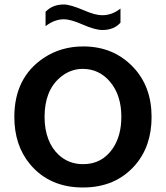

<svg xmlns="http://www.w3.org/2000/svg" viewBox="-20 -791 740 856"><path d="M517.1 -689.9Q488.3 -657.2 436.5 -657.2Q403.8 -657.2 347.2 -682.1Q294.4 -705.1 265.1 -705.1Q222.7 -705.1 183.1 -674.3V-738.3Q213.9 -771 264.2 -771Q293.5 -771 354 -745.1Q404.3 -723.1 435.1 -723.1Q480 -723.1 517.1 -752.9ZM351.1 -584Q485.4 -584 572.8 -492.7Q655.8 -406.2 655.8 -269.5Q655.8 -138.7 581.5 -53.7Q494.6 44.9 349.6 44.9Q200.2 44.9 113.3 -59.6Q43.9 -143.6 43.9 -269.5Q43.9 -444.8 174.3 -532.2Q251.5 -584 351.1 -584ZM349.1 -483.9Q292 -483.9 246.6 -444.3Q178.7 -385.7 178.7 -269.5Q178.7 -214.8 195.3 -170.9Q211.4 -128.9 241.2 -101.1Q286.1 -59.1 350.6 -59.1Q436 -59.1 483.9 -130.9Q521 -187 521 -270Q521 -366.2 471.2 -425.8Q422.4 -483.9 349.1 -483.9Z"/></svg>

Font: BIZ UDPGothic
Style: Bold
Weight: 700
Designer: TypeBank Co., Ltd.
Foundry: Morisawa Inc.
Version: Version 1.051